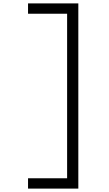

<svg xmlns="http://www.w3.org/2000/svg" viewBox="-20 -965 640 1130"><path d="M145 145V84H416L375 125V-925L416 -884H145V-945H441V145Z"/></svg>

Font: Victor Mono Light
Style: Regular
Weight: 300
Monospace: yes
Designer: Rune Bjørnerås
Version: Version 1.561;gftools[0.9.30]